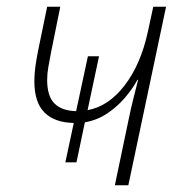

<svg xmlns="http://www.w3.org/2000/svg" viewBox="-20 -550 546 570"><path d="M321 0 361 -191Q368 -226 375.5 -255.5Q383 -285 390 -313H388Q374 -287 351 -260Q328 -233 298 -213Q268 -193 232 -187L207 -68H174L199 -185Q142 -186 112 -216Q82 -246 82 -309Q82 -330 85 -352Q88 -374 93 -399L120 -530H159L132 -397Q127 -371 123.5 -351Q120 -331 120 -313Q120 -264 142 -242.5Q164 -221 206 -220L241 -383H274L240 -223Q302 -234 350 -296.5Q398 -359 419 -456L435 -530H473L361 0Z"/></svg>

Font: Noto Sans Disp ExtLt
Style: Italic
Weight: 200
Italic angle: -12°
Designer: Monotype Design Team
Foundry: Monotype Imaging Inc.
Version: Version 2.000;GOOG;noto-source:20170915:90ef993387c0